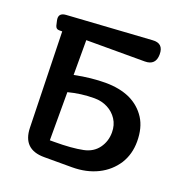

<svg xmlns="http://www.w3.org/2000/svg" viewBox="-139 -906 971 1027"><g transform="rotate(20 346.5 -393.0)"><path d="M224 0Q102 0 99 -122L85 -665H67Q50 -665 45 -683L39 -709Q29 -752 74 -755L555 -786Q617 -791 617 -728Q617 -665 555 -665H222V-467Q271 -477 315 -481.5Q359 -486 397 -486Q477 -486 537 -459Q596 -431 630 -378Q663 -326 663 -248Q663 -176 628 -120Q591 -63 529 -32Q465 0 382 0ZM247 -95Q347 -95 410 -108Q463 -119 491.5 -158Q520 -197 520 -248Q520 -290 499.5 -321.5Q479 -353 445 -370.5Q411 -388 370 -388Q294 -388 222 -369V-95Z"/></g></svg>

Font: MaokenZhuyuanTi
Style: Regular
Weight: 400
Designer: Fontworks Inc & LongZhuTi team: ZERO子、时光羊、荆南、频凡、刘鹏、Little White Dog、帆影Magmeta、奈白不弍、白日月球、ChaoTawei、雨三（排名不分先后）
Version: Version 1.000; 20230222